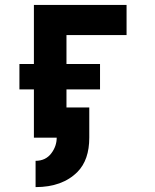

<svg xmlns="http://www.w3.org/2000/svg" viewBox="-20 -557 626 777"><path d="M117.2 0V-195.3H58.6V-297.9H117.2V-537.1H492.2V-415H249V-297.9H384.8V-195.3H249V-122.1H341.3V0Q341.3 90.3 293.5 138.7Q232.4 200.2 124 200.2V93.8Q165 93.8 188 63Q209.5 34.2 209.5 0Z"/></svg>

Font: Consola Mono
Style: Bold
Weight: 700
Monospace: yes
Designer: Wojciech Kalinowski "wmk69" (wmk69@o2.pl)
Foundry: Wojciech Kalinowski "wmk69" (wmk69@o2.pl)
Version: Version 2.1.0